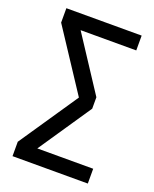

<svg xmlns="http://www.w3.org/2000/svg" viewBox="-131 -763 674 839"><g transform="rotate(20 206.0 -344.0)"><path d="M380.9 -688V-619.1H122.1L287.1 -367.2V-314L121.1 -68.8H380.9V0H30.8V-66.9L215.8 -339.8L30.8 -621.1V-688Z"/></g></svg>

Font: Fira Sans Compressed Book
Style: Regular
Weight: 350
Width: 1
Designer: Carrois Corporate & Edenspiekermann AG
Foundry: Carrois Corporate GbR & Edenspiekermann AG
Version: Version 4.203;PS 004.203;hotconv 1.0.88;makeotf.lib2.5.64775